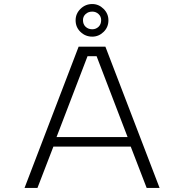

<svg xmlns="http://www.w3.org/2000/svg" viewBox="-20 -931 912 951"><path d="M770.5 0H706.5L627.5 -205H244.5L165.5 0H101.5L369.5 -700H502ZM413.5 -652.5 260 -252H612L458.5 -652.5ZM437 -749.5Q403 -749.5 378.8 -772.8Q354.5 -796 354.5 -830.5Q354.5 -863.5 378.8 -887.2Q403 -911 437 -911Q469 -911 493 -887.2Q517 -863.5 517 -830.5Q517 -796 493 -772.8Q469 -749.5 437 -749.5ZM437 -786Q455 -786 468 -798.2Q481 -810.5 481 -831.5Q481 -849.5 468 -861.5Q455 -873.5 437 -873.5Q417.5 -873.5 404.2 -861.5Q391 -849.5 391 -831.5Q391 -810.5 404.2 -798.2Q417.5 -786 437 -786Z"/></svg>

Font: Trispace SemiExpanded ExtraLight
Style: Regular
Weight: 200
Width: 6
Designer: Tyler Finck
Foundry: Etcetera Type Company
Version: Version 1.210; ttfautohint (v1.8.3)